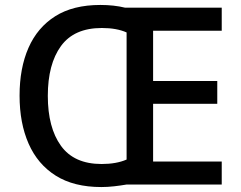

<svg xmlns="http://www.w3.org/2000/svg" viewBox="-20 -745 973 775"><path d="M385 -725Q440 -725 485 -714H875V-621H598V-418H857V-326H598V-93H875V0H490Q467 4 440.5 7Q414 10 389 10Q278 10 205 -36Q132 -82 95.5 -165Q59 -248 59 -359Q59 -470 95 -552Q131 -634 203 -679.5Q275 -725 385 -725ZM391 -632Q279 -632 226 -559Q173 -486 173 -358Q173 -230 226 -156.5Q279 -83 390 -83Q450 -83 491 -101V-614Q451 -632 391 -632Z"/></svg>

Font: Noto Sans Meetei Mayek Medium
Style: Regular
Weight: 500
Designer: Monotype Design Team and Neelakash Kshetrimayum
Foundry: Monotype Imaging Inc.
Version: Version 2.002; ttfautohint (v1.8.4.7-5d5b)